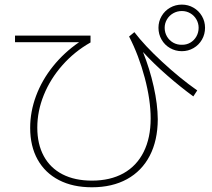

<svg xmlns="http://www.w3.org/2000/svg" viewBox="-20 -794 904 817"><path d="M108.4 -250Q108.4 -318.8 133.5 -386.2Q158.7 -453.6 205.8 -512.2Q252.9 -570.8 316.4 -614.3H43.9V-642.6H365.2V-613.3Q296.9 -574.7 245.6 -516.6Q194.3 -458.5 166.5 -389.9Q138.7 -321.3 138.7 -251Q138.7 -180.7 166.3 -129.9Q193.8 -79.1 246.1 -52.2Q298.3 -25.4 371.1 -25.4Q449.2 -25.4 505.4 -56.6Q561.5 -87.9 591.3 -147.5Q621.1 -207 621.1 -290Q621.1 -368.2 595.9 -463.1Q570.8 -558.1 529.3 -638.7L551.8 -657.2Q594.7 -600.6 670.2 -530.8Q745.6 -460.9 819.3 -409.2L802.7 -383.8Q749 -422.9 692.4 -472.2Q635.7 -521.5 588.4 -572.8Q617.2 -501 634 -425.5Q650.9 -350.1 651.4 -286.1Q650.9 -196.3 617.2 -131.3Q583.5 -66.4 520.5 -31.7Q457.5 2.9 371.1 2.9Q290 2.9 231 -27.6Q171.9 -58.1 140.1 -115Q108.4 -171.9 108.4 -250ZM654.3 -675.8Q654.3 -702.6 667.5 -725.3Q680.7 -748 703.6 -761.2Q726.6 -774.4 753.9 -774.4Q780.8 -774.4 803.5 -761.2Q826.2 -748 839.4 -725.3Q852.5 -702.6 852.5 -675.8Q852.5 -648.4 839.4 -625.5Q826.2 -602.5 803.5 -589.4Q780.8 -576.2 753.9 -576.2Q726.6 -576.2 703.6 -589.4Q680.7 -602.5 667.5 -625.5Q654.3 -648.4 654.3 -675.8ZM825.2 -675.8Q825.2 -694.8 815.7 -711.4Q806.2 -728 789.8 -737.5Q773.4 -747.1 753.9 -747.1Q733.9 -747.1 717 -737.5Q700.2 -728 690.4 -711.4Q680.7 -694.8 680.7 -675.8Q680.7 -655.8 690.4 -638.9Q700.2 -622.1 717 -612.5Q733.9 -603 753.9 -603.5Q773.4 -603 789.8 -612.5Q806.2 -622.1 815.7 -638.9Q825.2 -655.8 825.2 -675.8Z"/></svg>

Font: Pretendard GOV Thin
Style: Regular
Weight: 100
Designer: Base glyphs from Inter by Rasmus Andersson; Hangeul glyphs from Noto Sans CJK(Source Han Sans) by Jang Soo-young and Kan
Foundry: Kil Hyung-jin
Version: Version 1.309